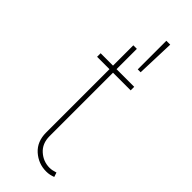

<svg xmlns="http://www.w3.org/2000/svg" viewBox="-263 -830 873 873"><g transform="rotate(45 174.0 -393.5)"><path d="M51.1 -545.5H130.7V-676.1H153.4V-545.5H267V-522.7H153.4V-115.1Q153.4 -67.5 184.3 -40.1Q214.8 -12.8 255.7 -12.8Q270.6 -12.8 292.6 -19.9L299.7 1.4Q289.1 5.3 278.8 7.6Q268.5 9.9 255.7 9.9Q206 9.9 168 -23.8Q130.7 -57.5 130.7 -115.1V-522.7H51.1ZM222.3 -612.9V-796.9H247.2L240.8 -612.9Z"/></g></svg>

Font: Inter P Thin
Style: Regular
Weight: 100
Designer: Rasmus Andersson
Foundry: rsms
Version: Version 3.018;git-588b23468